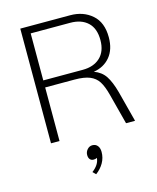

<svg xmlns="http://www.w3.org/2000/svg" viewBox="-136 -793 928 1132"><g transform="rotate(-15 328.5 -227.5)"><path d="M611 0H556L507 -188Q493 -241 474.5 -270Q456 -299 422 -313Q388 -327 329 -327H150V0H98V-700H403Q482 -700 535.5 -653.5Q589 -607 589 -516Q589 -442 551.5 -397Q514 -352 451 -342Q496 -326 520 -290Q544 -254 562 -188ZM391 -370Q458 -370 497.5 -407Q537 -444 537 -513Q537 -584 498 -620.5Q459 -657 391 -657H150V-370ZM373 126Q373 162 355.5 192.5Q338 223 308 245L290 227Q334 194 337 153Q329 158 316 158Q302 158 294 148.5Q286 139 286 122Q286 103 299 88.5Q312 74 330 74Q350 74 361.5 88Q373 102 373 126Z"/></g></svg>

Font: KoHo Light
Style: Regular
Weight: 300
Version: Version 1.000; ttfautohint (v1.6)